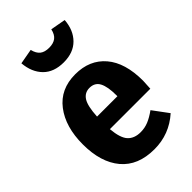

<svg xmlns="http://www.w3.org/2000/svg" viewBox="-243 -889 994 994"><g transform="rotate(-45 254.5 -391.5)"><path d="M480 -220H184Q190 -150 215 -123Q240 -96 286 -96Q316 -96 343 -107Q370 -118 402 -141L465 -56Q383 17 274 17Q154 17 91.5 -57.5Q29 -132 29 -263Q29 -391 89 -469.5Q149 -548 258 -548Q363 -548 423 -477.5Q483 -407 483 -276Q483 -268 480 -220ZM332 -320Q332 -383 315.5 -414.5Q299 -446 260 -446Q225 -446 206 -416.5Q187 -387 183 -313H332ZM101 -785 184 -800Q192 -768 210 -754Q228 -740 260 -740Q291 -740 309.5 -754Q328 -768 335 -800L418 -785Q413 -716 372 -674.5Q331 -633 260 -633Q188 -633 147.5 -674Q107 -715 101 -785Z"/></g></svg>

Font: Fira Sans Condensed
Style: Bold
Weight: 700
Width: 3
Designer: bBox Type GmbH & Carrois Corporate GbR & Edenspiekermann AG
Foundry: bBox Type GmbH & Carrois Corporate GbR & Edenspiekermann AG
Version: Version 4.301